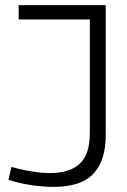

<svg xmlns="http://www.w3.org/2000/svg" viewBox="-20 -720 495 750"><path d="M13 -18 25 -68Q63 -57 103 -50.5Q143 -44 176 -44Q251 -44 291 -80Q331 -116 331 -201V-644H53V-700H393V-191Q393 -92 344.5 -41Q296 10 190 10Q148 10 101 3Q54 -4 13 -18Z"/></svg>

Font: Georama Light
Style: Regular
Weight: 300
Designer: Jean-Baptiste Levee
Foundry: Production Type
Version: Version 1.000